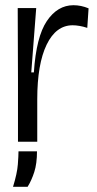

<svg xmlns="http://www.w3.org/2000/svg" viewBox="-20 -544 371 737"><path d="M49 0V-235L48 -513H119L100 -266H110Q119 -403 160 -463.5Q201 -524 262 -524Q291 -524 320 -512L315 -437Q300 -442 285.5 -444.5Q271 -447 259 -447Q195 -447 159 -372.5Q123 -298 123 -163V0ZM30 173Q46 121 48.5 87Q51 53 51 37H122Q122 84 111.5 116.5Q101 149 86 173Z"/></svg>

Font: Bricolage Grotesque 48pt Light
Style: Regular
Weight: 300
Designer: Mathieu Triay
Foundry: Atelier Triay
Version: Version 1.000; ttfautohint (v1.8.4.7-5d5b);gftools[0.9.32]